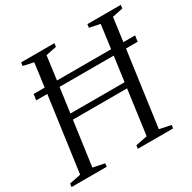

<svg xmlns="http://www.w3.org/2000/svg" viewBox="-169 -907 1072 1071"><g transform="rotate(-30 367.0 -371.5)"><path d="M-5.5 0 -2.5 -21 70.5 -36 137 -517.5H65.5L71 -555.5H142L162.5 -707L96 -721L98.5 -743H313L310 -721L241.5 -707L221.5 -555.5H570L590.5 -707L522.5 -721L525.5 -743H740.5L737.5 -721L669.5 -707L649 -555.5H724.5L719 -517.5H644L577.5 -36L651.5 -21L648.5 0H421.5L424 -21L499 -36L538 -322H189L149.5 -36L223.5 -21L221 0ZM194 -358.5H543L565 -517.5H216Z"/></g></svg>

Font: Merriweather 120pt Light
Style: Italic
Weight: 300
Italic angle: -7.8°
Version: Version 2.101